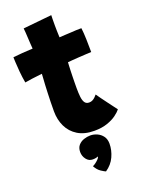

<svg xmlns="http://www.w3.org/2000/svg" viewBox="-191 -797 855 1156"><g transform="rotate(-20 236.0 -218.5)"><path d="M279.5 280Q272 277.5 251.2 264Q230.5 250.5 216 223.5Q224.5 220.5 235.5 212.2Q246.5 204 255 195Q263.5 186 263.5 181Q263.5 179 263 178.5Q257.5 181.5 249.8 183.2Q242 185 229.5 185Q204.5 185 188.8 164.2Q173 143.5 173 117.5Q173 90.5 187 74.5Q201 58.5 222 51.2Q243 44 264 44Q286 44 307.2 53.5Q328.5 63 342.5 82Q356.5 101 356.5 130Q356.5 171.5 337.8 212.5Q319 253.5 279.5 280ZM474.5 -47Q463.5 -32.5 440.2 -15.2Q417 2 381.5 14.2Q346 26.5 298.5 26.5Q235 26.5 192.8 0.5Q150.5 -25.5 129.5 -69.5Q108.5 -113.5 108.5 -167Q108.5 -196.5 109.2 -226Q110 -255.5 111 -282.8Q112 -310 113.2 -333.8Q114.5 -357.5 115.8 -375.5Q117 -393.5 117.5 -404.5Q85 -401 52.8 -396.8Q20.5 -392.5 6 -389.5Q-0.5 -425.5 -3.8 -462Q-7 -498.5 -8.2 -524.8Q-9.5 -551 -9.5 -556.5Q20 -560 50.2 -562.2Q80.5 -564.5 117 -566Q116 -573 114.8 -596.2Q113.5 -619.5 112.5 -636.5Q112 -653.5 110.5 -671.2Q109 -689 108 -698.5L291.5 -717Q291 -712 290.8 -694Q290.5 -676 290.5 -651Q290.5 -635.5 291 -616Q291.5 -596.5 292.5 -574.5Q310 -575.5 332.2 -576.8Q354.5 -578 367 -578.5Q386.5 -580 400.2 -580.5Q414 -581 422.8 -581Q431.5 -581 435 -581Q439 -550.5 440.2 -506Q441.5 -461.5 441.5 -426Q436.5 -426 410 -424.5Q383.5 -423 358.5 -421.5Q341.5 -420.5 320.2 -418.8Q299 -417 289 -416Q288.5 -407 287.8 -393.5Q287 -380 286.5 -363.2Q286 -346.5 285.5 -327.8Q285 -309 284.8 -290.2Q284.5 -271.5 284.5 -254Q284.5 -220 287.2 -195.5Q290 -171 299 -157.8Q308 -144.5 327 -144.5Q339 -144.5 348.5 -149.5Q358 -154.5 365.5 -161.8Q373 -169 379 -176.5Q387 -164.5 401 -145.5Q415 -126.5 430.2 -106Q445.5 -85.5 457.8 -69.2Q470 -53 474.5 -47Z"/></g></svg>

Font: Grandstander Thin Black
Style: Regular
Weight: 900
Version: Version 1.200